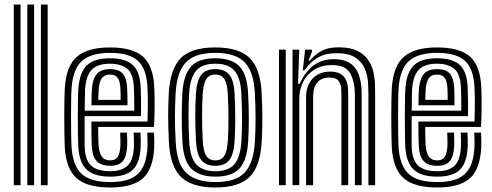

<svg xmlns="http://www.w3.org/2000/svg" viewBox="-20 -820 2180 850"><path d="M161 0V-800H191V0ZM41 0V-800H71V0ZM101 0V-800H131V0Z M468.8 10Q364.2 10 318.2 -31.9Q272.2 -73.8 266.8 -167.5Q265.8 -187 265.1 -223.2Q264.5 -259.5 264.5 -300.6Q264.5 -341.8 265.1 -377Q265.8 -412.2 266.8 -429.8Q273.2 -528.8 321.2 -569.4Q369.2 -610 466.8 -610Q567.2 -610 612.8 -569.6Q658.2 -529.2 662.8 -436Q664.8 -394.5 664.5 -347.5Q664.2 -300.5 661.8 -258H414.5Q414.8 -235.2 415.2 -211.1Q415.8 -187 416.2 -179.8Q418.8 -143.8 430.6 -126.9Q442.5 -110 468.8 -110Q490.5 -110 500.9 -125.1Q511.2 -140.2 513 -175Q513.8 -191.5 512 -233H542Q544 -192.8 543 -173.8Q540.8 -126.8 523.4 -106.4Q506 -86 468.8 -86Q427 -86 407.8 -107Q388.5 -128 386 -176.2Q385.2 -193 384.9 -221.4Q384.5 -249.8 384.5 -282H633Q634.2 -315.2 634.5 -356Q634.8 -396.8 632.8 -434.5Q628.8 -515.8 590.4 -550.9Q552 -586 466.8 -586Q383.5 -586 343 -550.2Q302.5 -514.5 296.8 -428Q295.5 -409.2 295 -373Q294.5 -336.8 294.5 -295.8Q294.5 -254.8 295.1 -220.4Q295.8 -186 296.5 -170.8Q301.5 -88.8 340 -51.4Q378.5 -14 468.8 -14Q552.8 -14 590.8 -50.1Q628.8 -86.2 632.8 -169Q633.5 -185.2 633 -202.1Q632.5 -219 631.8 -233H661.8Q662.5 -219.8 663 -202Q663.5 -184.2 662.8 -168Q658.2 -72.5 613.1 -31.2Q568 10 468.8 10ZM468.8 -38Q397.2 -38 364 -68.8Q330.8 -99.5 326.5 -171.8Q325.5 -187.2 325 -221.2Q324.5 -255.2 324.5 -295.6Q324.5 -336 325 -371.8Q325.5 -407.5 326.8 -426.2Q331.8 -498.5 364 -530.2Q396.2 -562 466.8 -562Q535 -562 567.2 -532.8Q599.5 -503.5 602.8 -433.8Q604 -404.2 604.4 -371.4Q604.8 -338.5 603.8 -306H354.8Q354.5 -264.5 354.5 -233.4Q354.5 -202.2 354.8 -174Q355.8 -114 382.1 -88Q408.5 -62 468.8 -62Q517.2 -62 543.5 -85.2Q569.8 -108.5 572.8 -170.5Q573.2 -184.5 573 -200Q572.8 -215.5 571.8 -233H601.8Q602.5 -217.8 603 -202Q603.5 -186.2 602.8 -169.8Q599.5 -99.5 568.2 -68.8Q537 -38 468.8 -38ZM355 -330H574.2Q575 -384.5 572.8 -433.2Q570 -494.5 542.4 -516.2Q514.8 -538 466.8 -538Q412.5 -538 386.6 -511.8Q360.8 -485.5 356.5 -424Q356.2 -417.8 355.8 -391.2Q355.2 -364.8 355 -330ZM384.8 -354Q385 -374 385.5 -393.9Q386 -413.8 386.5 -422.2Q390 -471.5 408.8 -492.8Q427.5 -514 466.8 -514Q506.2 -514 523.6 -494Q541 -474 543 -430Q543.8 -415 544.1 -393.5Q544.5 -372 544.5 -354ZM415 -378H514.2Q514.2 -390.2 513.9 -404.8Q513.5 -419.2 513 -429Q511.5 -461 500.8 -475.5Q490 -490 466.8 -490Q442.5 -490 430.8 -474Q419 -458 416.5 -420.8Q415.8 -407 415 -378Z M933.5 10Q829.8 10 781.5 -36.5Q733.2 -83 727.8 -190.8Q724.5 -257 724.5 -307.5Q724.5 -358 727.5 -410Q733.5 -514 779.6 -562Q825.8 -610 933.5 -610Q1038 -610 1085.4 -563.1Q1132.8 -516.2 1138.2 -410Q1141.8 -342 1141.5 -291.4Q1141.2 -240.8 1138.5 -191Q1132.5 -84.5 1085.5 -37.2Q1038.5 10 933.5 10ZM933.5 -14Q1025.2 -14 1064.2 -57.1Q1103.2 -100.2 1108.5 -192.8Q1111.2 -242 1111.5 -290.4Q1111.8 -338.8 1108.2 -408.8Q1103.5 -502.5 1063.1 -544.2Q1022.8 -586 933.5 -586Q842.5 -586 802.6 -543.8Q762.8 -501.5 757.5 -408.2Q755 -362.5 754.5 -312.9Q754 -263.2 757.8 -191.2Q762.8 -93.5 805.5 -53.8Q848.2 -14 933.5 -14ZM933.5 -38Q863.5 -38 827.6 -72.5Q791.8 -107 787.5 -194.2Q784.5 -254.2 784.6 -307.6Q784.8 -361 787.2 -405.2Q792 -487 824.8 -524.5Q857.5 -562 933.5 -562Q1004.8 -562 1039.4 -527Q1074 -492 1078.2 -408.2Q1081.8 -341.2 1081.6 -291.4Q1081.5 -241.5 1078.8 -195.8Q1074 -111 1040.5 -74.5Q1007 -38 933.5 -38ZM933.5 -62Q991.2 -62 1018 -93.2Q1044.8 -124.5 1048.8 -196.8Q1051.2 -238 1051.5 -289.4Q1051.8 -340.8 1048.5 -405Q1045 -477.2 1017.6 -507.6Q990.2 -538 933.5 -538Q875.2 -538 848.4 -507Q821.5 -476 817.2 -404.2Q815 -364.5 814.6 -312.9Q814.2 -261.2 817.5 -195.5Q821.2 -122.5 849 -92.2Q876.8 -62 933.5 -62ZM933.5 -86Q891.2 -86 870.9 -111.5Q850.5 -137 847.5 -197Q844.5 -256 844.5 -304.4Q844.5 -352.8 847.2 -403Q850.8 -462.5 870.6 -488.2Q890.5 -514 933.5 -514Q974.2 -514 994.9 -489.4Q1015.5 -464.8 1018.5 -404Q1021.5 -343.8 1021.5 -293.6Q1021.5 -243.5 1018.8 -198Q1015.5 -138 995.6 -112Q975.8 -86 933.5 -86ZM933.5 -110Q961.8 -110 974 -131.9Q986.2 -153.8 988.8 -199.5Q991.2 -242 991.5 -289.8Q991.8 -337.5 988.5 -402.5Q986.5 -446.5 974.2 -468.2Q962 -490 933.5 -490Q904.8 -490 892.4 -468.5Q880 -447 877.2 -401.5Q874.5 -353.5 874.5 -307.5Q874.5 -261.5 877.5 -198Q879.8 -151.2 892.9 -130.6Q906 -110 933.5 -110Z M1611 0V-405.8Q1611 -424.2 1609.4 -453.9Q1607.8 -483.5 1596 -513.5Q1584.2 -543.5 1554.9 -564Q1525.5 -584.5 1470 -584.5Q1420.5 -584.5 1387.6 -565.4Q1354.8 -546.2 1327.2 -508.5H1320.5L1330.8 -600H1360.5L1361 -590L1345.8 -552H1351.2Q1378 -581.5 1406.2 -596Q1434.5 -610.5 1479.8 -610.5Q1530.2 -610.5 1561.4 -595.1Q1592.5 -579.8 1609.1 -555.5Q1625.8 -531.2 1632.4 -503.9Q1639 -476.5 1639.9 -451.9Q1640.8 -427.2 1640.8 -411.8V0ZM1215 0V-600H1245V0ZM1275 0V-600H1304.8L1299.5 -448.5H1306.2Q1330.8 -502.2 1368.2 -530.4Q1405.8 -558.5 1460.8 -558Q1523.5 -557.5 1552.2 -519.2Q1581 -481 1581 -403.8V0H1551V-399.8Q1551 -458.2 1530.5 -495.1Q1510 -532 1449.5 -532Q1403.5 -532 1371.1 -511.4Q1338.8 -490.8 1321.9 -457.4Q1305 -424 1305 -385.2V0ZM1335 0V-388Q1335 -441.5 1364 -472.2Q1393 -503 1441.8 -503Q1474.2 -503 1491 -490.8Q1507.8 -478.5 1514.1 -460.4Q1520.5 -442.2 1521 -424Q1521.5 -405.8 1521.5 -393.8V0H1491.5V-392Q1491.5 -406.5 1490.8 -426.5Q1490 -446.5 1479 -461.6Q1468 -476.8 1437.2 -476.8Q1404.8 -476.8 1385.5 -455.6Q1366.2 -434.5 1366.2 -391.2V0Z M1916.5 10Q1812 10 1766 -31.9Q1720 -73.8 1714.5 -167.5Q1713.5 -187 1712.9 -223.2Q1712.2 -259.5 1712.2 -300.6Q1712.2 -341.8 1712.9 -377Q1713.5 -412.2 1714.5 -429.8Q1721 -528.8 1769 -569.4Q1817 -610 1914.5 -610Q2015 -610 2060.5 -569.6Q2106 -529.2 2110.5 -436Q2112.5 -394.5 2112.2 -347.5Q2112 -300.5 2109.5 -258H1862.2Q1862.5 -235.2 1863 -211.1Q1863.5 -187 1864 -179.8Q1866.5 -143.8 1878.4 -126.9Q1890.2 -110 1916.5 -110Q1938.2 -110 1948.6 -125.1Q1959 -140.2 1960.8 -175Q1961.5 -191.5 1959.8 -233H1989.8Q1991.8 -192.8 1990.8 -173.8Q1988.5 -126.8 1971.1 -106.4Q1953.8 -86 1916.5 -86Q1874.8 -86 1855.5 -107Q1836.2 -128 1833.8 -176.2Q1833 -193 1832.6 -221.4Q1832.2 -249.8 1832.2 -282H2080.8Q2082 -315.2 2082.2 -356Q2082.5 -396.8 2080.5 -434.5Q2076.5 -515.8 2038.1 -550.9Q1999.8 -586 1914.5 -586Q1831.2 -586 1790.8 -550.2Q1750.2 -514.5 1744.5 -428Q1743.2 -409.2 1742.8 -373Q1742.2 -336.8 1742.2 -295.8Q1742.2 -254.8 1742.9 -220.4Q1743.5 -186 1744.2 -170.8Q1749.2 -88.8 1787.8 -51.4Q1826.2 -14 1916.5 -14Q2000.5 -14 2038.5 -50.1Q2076.5 -86.2 2080.5 -169Q2081.2 -185.2 2080.8 -202.1Q2080.2 -219 2079.5 -233H2109.5Q2110.2 -219.8 2110.8 -202Q2111.2 -184.2 2110.5 -168Q2106 -72.5 2060.9 -31.2Q2015.8 10 1916.5 10ZM1916.5 -38Q1845 -38 1811.8 -68.8Q1778.5 -99.5 1774.2 -171.8Q1773.2 -187.2 1772.8 -221.2Q1772.2 -255.2 1772.2 -295.6Q1772.2 -336 1772.8 -371.8Q1773.2 -407.5 1774.5 -426.2Q1779.5 -498.5 1811.8 -530.2Q1844 -562 1914.5 -562Q1982.8 -562 2015 -532.8Q2047.2 -503.5 2050.5 -433.8Q2051.8 -404.2 2052.1 -371.4Q2052.5 -338.5 2051.5 -306H1802.5Q1802.2 -264.5 1802.2 -233.4Q1802.2 -202.2 1802.5 -174Q1803.5 -114 1829.9 -88Q1856.2 -62 1916.5 -62Q1965 -62 1991.2 -85.2Q2017.5 -108.5 2020.5 -170.5Q2021 -184.5 2020.8 -200Q2020.5 -215.5 2019.5 -233H2049.5Q2050.2 -217.8 2050.8 -202Q2051.2 -186.2 2050.5 -169.8Q2047.2 -99.5 2016 -68.8Q1984.8 -38 1916.5 -38ZM1802.8 -330H2022Q2022.8 -384.5 2020.5 -433.2Q2017.8 -494.5 1990.1 -516.2Q1962.5 -538 1914.5 -538Q1860.2 -538 1834.4 -511.8Q1808.5 -485.5 1804.2 -424Q1804 -417.8 1803.5 -391.2Q1803 -364.8 1802.8 -330ZM1832.5 -354Q1832.8 -374 1833.2 -393.9Q1833.8 -413.8 1834.2 -422.2Q1837.8 -471.5 1856.5 -492.8Q1875.2 -514 1914.5 -514Q1954 -514 1971.4 -494Q1988.8 -474 1990.8 -430Q1991.5 -415 1991.9 -393.5Q1992.2 -372 1992.2 -354ZM1862.8 -378H1962Q1962 -390.2 1961.6 -404.8Q1961.2 -419.2 1960.8 -429Q1959.2 -461 1948.5 -475.5Q1937.8 -490 1914.5 -490Q1890.2 -490 1878.5 -474Q1866.8 -458 1864.2 -420.8Q1863.5 -407 1862.8 -378Z"/></svg>

Font: Big Shoulders Inline Display Black
Style: Regular
Weight: 900
Designer: Patric King
Foundry: XO Type Co
Version: Version 1.000